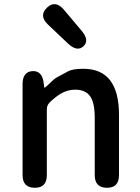

<svg xmlns="http://www.w3.org/2000/svg" viewBox="-20 -890 664 910"><path d="M145 0Q87 0 87 -60V-491Q87 -550 134 -553Q180 -555 187 -497L189 -481Q190 -474 191.5 -474Q193 -474 206 -486Q237 -517 249 -523Q275 -537 301 -551Q323 -564 375 -564Q544 -564 544 -346V-60Q544 0 487 0Q429 0 429 -60V-332Q429 -403 407 -434Q385 -465 336 -465Q300 -465 268 -446Q241 -430 214 -403Q202 -390 202 -372V-60Q202 0 145 0ZM376 -671Q346 -643 303 -683L207 -774Q163 -816 203 -854Q242 -891 282 -845L367 -744Q405 -699 376 -671Z"/></svg>

Font: Resource Han Rounded CN Medium
Style: Regular
Weight: 500
Designer: Cyano Hao (round all glyphs); Ryoko NISHIZUKA 西塚涼子 (kana, bopomofo & ideographs); Paul D. Hunt (Latin, Greek & Cyrillic)
Foundry: Cyano Hao
Version: 0.990